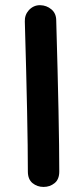

<svg xmlns="http://www.w3.org/2000/svg" viewBox="-20 -738 318 758"><path d="M90 -61Q90 -30 108.5 -15Q127 0 152 0Q177 0 195.5 -15Q214 -30 214 -61Q214 -242 202 -657Q202 -685 183 -701Q164 -717 138.5 -717.5Q113 -718 94 -698Q77 -679 78 -653Q90 -240 90 -61Z"/></svg>

Font: Balsamiq Sans
Style: Bold
Weight: 700
Designer: Michael Angeles
Foundry: Balsamiq SRL
Version: Version 1.020; ttfautohint (v1.8.4.7-5d5b);gftools[0.9.26]